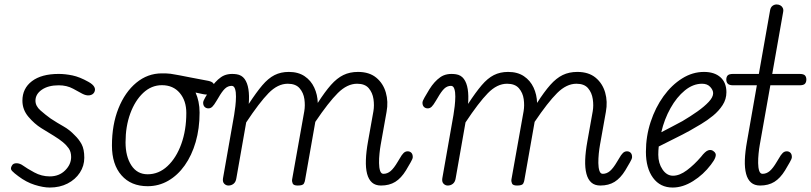

<svg xmlns="http://www.w3.org/2000/svg" viewBox="-20 -832 3636 861"><path d="M203 9Q174 9 135.8 -3Q97.5 -15 62 -42Q43.5 -55.5 34 -65.5Q24.5 -75.5 33.5 -89.5Q39 -100 54 -100Q69 -100 84 -89Q101 -76.5 133.8 -58.8Q166.5 -41 203 -41Q245 -41 272 -67.8Q299 -94.5 299 -128Q299 -151.5 287.8 -167.2Q276.5 -183 262 -194.5Q246.5 -207.5 221 -223.2Q195.5 -239 165 -257.5Q134.5 -276.5 107.5 -308.2Q80.5 -340 80.5 -380.5Q80.5 -435.5 123.2 -468Q166 -500.5 243.5 -500.5Q272 -500.5 304.8 -493.8Q337.5 -487 376.5 -465Q396.5 -454 403 -441.8Q409.5 -429.5 402 -417Q395.5 -406.5 381 -404.5Q366.5 -402.5 348.5 -412Q336 -419 307.8 -434.2Q279.5 -449.5 243.5 -449.5Q196.5 -449.5 167.8 -429.8Q139 -410 139 -380.5Q139 -356.5 161.5 -336.8Q184 -317 207 -300.5Q237.5 -280.5 264.8 -265.2Q292 -250 315 -225.5Q334 -207.5 346 -185.2Q358 -163 358 -124.5Q358 -88 338 -57.5Q318 -27 283 -9Q248 9 203 9Z M642 3Q567.5 3 524.8 -45.8Q482 -94.5 482 -179.5Q482 -273 511.2 -346Q540.5 -419 591.2 -461Q642 -503 706 -503Q715.5 -503 724.8 -502.8Q734 -502.5 745 -501.2Q756 -500 769.5 -497Q771.5 -497 787.5 -493.8Q803.5 -490.5 835 -484.5Q866.5 -478.5 914 -469.5Q930.5 -466 936.5 -458.5Q942.5 -451 942.5 -440.5Q942.5 -419.5 927 -412.2Q911.5 -405 890 -410L857 -417Q865.5 -398.5 870.2 -375.8Q875 -353 875 -327Q875 -255.5 857.5 -195.2Q840 -135 808.5 -90.5Q777 -46 734.5 -21.5Q692 3 642 3ZM543 -194Q543 -130.5 569 -90.5Q595 -50.5 642 -50.5Q692 -50.5 731.2 -87.2Q770.5 -124 793 -186.2Q815.5 -248.5 815.5 -325.5Q815.5 -380.5 786 -415.2Q756.5 -450 706 -450Q659 -450 622.2 -415.5Q585.5 -381 564.2 -323Q543 -265 543 -194Z M1004.5 0Q993.5 0 985.5 -8.2Q977.5 -16.5 980 -32.5L1030 -316.5Q1033 -333.5 1035.5 -355.8Q1038 -378 1038.2 -398.8Q1038.5 -419.5 1034 -433.2Q1029.5 -447 1019 -447Q1002 -447 988.8 -434.5Q975.5 -422 959 -393L950.5 -379Q940 -361 932.2 -353.5Q924.5 -346 914.5 -346Q904.5 -346 897.8 -352.5Q891 -359 891 -371.5Q891 -379 900.5 -395.2Q910 -411.5 922 -431.5Q944 -467 971.2 -486Q998.5 -505 1041 -499Q1064 -495.5 1076.8 -478Q1089.5 -460.5 1094 -432Q1098.5 -403.5 1095.5 -366Q1129.5 -418 1156.2 -449.5Q1183 -481 1211 -495.2Q1239 -509.5 1275 -509.5Q1317.5 -509.5 1346 -490.2Q1374.5 -471 1389.2 -439.2Q1404 -407.5 1405 -370.5Q1437 -420.5 1464 -451Q1491 -481.5 1519.8 -495.5Q1548.5 -509.5 1585.5 -509.5Q1636 -509.5 1667.2 -483.8Q1698.5 -458 1710.2 -417Q1722 -376 1713.5 -330.5L1687 -182Q1684 -165.5 1681.8 -143.5Q1679.5 -121.5 1679.8 -100.8Q1680 -80 1684.5 -66.2Q1689 -52.5 1699.5 -52.5Q1717 -52.5 1731.8 -65Q1746.5 -77.5 1763.5 -106.5L1772 -120.5Q1782 -138.5 1790 -146Q1798 -153.5 1808 -153.5Q1818 -153.5 1824.5 -147Q1831 -140.5 1831 -127.5Q1831 -120 1821.5 -104Q1812 -88 1800.5 -68Q1779 -33 1752.5 -16.5Q1726 0 1688.5 0Q1663.5 0 1648.2 -13.5Q1633 -27 1626.2 -52.5Q1619.5 -78 1620.8 -114.8Q1622 -151.5 1630.5 -198.5L1654.5 -333Q1659 -359 1654.8 -387.8Q1650.5 -416.5 1633.5 -436.5Q1616.5 -456.5 1581.5 -456.5Q1537 -456.5 1495 -414.8Q1453 -373 1394 -285.5L1348 -24.5Q1347.5 -18.5 1343 -9.2Q1338.5 0 1315 0Q1296.5 0 1292.5 -9.2Q1288.5 -18.5 1290 -27.5L1344.5 -333Q1349 -359 1345 -387.5Q1341 -416 1323.5 -436.2Q1306 -456.5 1270.5 -456.5Q1225.5 -456.5 1184.2 -414.2Q1143 -372 1084 -283L1040 -33Q1037.5 -16 1027.5 -8Q1017.5 0 1004.5 0Z M1988 0Q1977 0 1969 -8.2Q1961 -16.5 1963.5 -32.5L2013.5 -316.5Q2016.5 -333.5 2019 -355.8Q2021.5 -378 2021.8 -398.8Q2022 -419.5 2017.5 -433.2Q2013 -447 2002.5 -447Q1985.5 -447 1972.2 -434.5Q1959 -422 1942.5 -393L1934 -379Q1923.5 -361 1915.8 -353.5Q1908 -346 1898 -346Q1888 -346 1881.2 -352.5Q1874.5 -359 1874.5 -371.5Q1874.5 -379 1884 -395.2Q1893.5 -411.5 1905.5 -431.5Q1927.5 -467 1954.8 -486Q1982 -505 2024.5 -499Q2047.5 -495.5 2060.2 -478Q2073 -460.5 2077.5 -432Q2082 -403.5 2079 -366Q2113 -418 2139.8 -449.5Q2166.5 -481 2194.5 -495.2Q2222.5 -509.5 2258.5 -509.5Q2301 -509.5 2329.5 -490.2Q2358 -471 2372.8 -439.2Q2387.5 -407.5 2388.5 -370.5Q2420.5 -420.5 2447.5 -451Q2474.5 -481.5 2503.2 -495.5Q2532 -509.5 2569 -509.5Q2619.5 -509.5 2650.8 -483.8Q2682 -458 2693.8 -417Q2705.5 -376 2697 -330.5L2670.5 -182Q2667.5 -165.5 2665.2 -143.5Q2663 -121.5 2663.2 -100.8Q2663.5 -80 2668 -66.2Q2672.5 -52.5 2683 -52.5Q2700.5 -52.5 2715.2 -65Q2730 -77.5 2747 -106.5L2755.5 -120.5Q2765.5 -138.5 2773.5 -146Q2781.5 -153.5 2791.5 -153.5Q2801.5 -153.5 2808 -147Q2814.5 -140.5 2814.5 -127.5Q2814.5 -120 2805 -104Q2795.5 -88 2784 -68Q2762.5 -33 2736 -16.5Q2709.5 0 2672 0Q2647 0 2631.8 -13.5Q2616.5 -27 2609.8 -52.5Q2603 -78 2604.2 -114.8Q2605.5 -151.5 2614 -198.5L2638 -333Q2642.5 -359 2638.2 -387.8Q2634 -416.5 2617 -436.5Q2600 -456.5 2565 -456.5Q2520.5 -456.5 2478.5 -414.8Q2436.5 -373 2377.5 -285.5L2331.5 -24.5Q2331 -18.5 2326.5 -9.2Q2322 0 2298.5 0Q2280 0 2276 -9.2Q2272 -18.5 2273.5 -27.5L2328 -333Q2332.5 -359 2328.5 -387.5Q2324.5 -416 2307 -436.2Q2289.5 -456.5 2254 -456.5Q2209 -456.5 2167.8 -414.2Q2126.5 -372 2067.5 -283L2023.5 -33Q2021 -16 2011 -8Q2001 0 1988 0Z M2996.5 9Q2940.5 9 2908.5 -34.5Q2876.5 -78 2876.5 -151Q2876.5 -221 2897.8 -285.5Q2919 -350 2955.5 -400.5Q2992 -451 3038.8 -480.2Q3085.5 -509.5 3137 -509.5Q3184 -509.5 3210.8 -485.5Q3237.5 -461.5 3237.5 -418.5Q3237.5 -387 3220.5 -360.8Q3203.5 -334.5 3177.5 -313.2Q3151.5 -292 3123.8 -275.5Q3096 -259 3074 -246.5Q3044.5 -230 3003.2 -209.8Q2962 -189.5 2934 -175Q2933 -166 2932.5 -156.8Q2932 -147.5 2932 -138Q2932 -100 2951 -72Q2970 -44 2998 -44Q3027.5 -44 3060.2 -68.5Q3093 -93 3123.5 -128.5Q3143 -154 3156.2 -158Q3169.5 -162 3179 -154.5Q3186 -150 3188.8 -143.2Q3191.5 -136.5 3187.2 -124.8Q3183 -113 3168 -93.5Q3134.5 -49 3088.2 -20Q3042 9 2996.5 9ZM2945.5 -239Q2967 -250.5 2992.5 -263.5Q3018 -276.5 3040.5 -289Q3076 -310 3107.5 -332.2Q3139 -354.5 3158.5 -375.5Q3178 -396.5 3178 -414Q3178 -428 3165 -442.2Q3152 -456.5 3128.5 -456.5Q3088 -456.5 3051.2 -426.5Q3014.5 -396.5 2986.8 -347Q2959 -297.5 2945.5 -239Z M3388.5 0Q3363.5 0 3348 -13.5Q3332.5 -27 3325.8 -52.5Q3319 -78 3320.2 -114.8Q3321.5 -151.5 3330 -198.5L3374 -449.5H3268.5Q3250.5 -449.5 3243.8 -456.5Q3237 -463.5 3237 -475.5Q3237 -487 3243.2 -493.8Q3249.5 -500.5 3268 -500.5H3383L3433.5 -786.5Q3436 -799.5 3444.2 -805.8Q3452.5 -812 3462.5 -812Q3472 -812 3479.2 -808Q3486.5 -804 3490.2 -796.5Q3494 -789 3492 -778.5L3443 -500.5H3565Q3583.5 -500.5 3589.8 -493.8Q3596 -487 3596 -475.5Q3596 -463.5 3589.8 -456.5Q3583.5 -449.5 3565 -449.5H3434.5L3387 -182Q3384 -165.5 3381.8 -143.5Q3379.5 -121.5 3379.8 -100.8Q3380 -80 3384.5 -66.2Q3389 -52.5 3399.5 -52.5Q3417 -52.5 3431.8 -65Q3446.5 -77.5 3463.5 -106.5L3472 -120.5Q3482 -138.5 3490 -146Q3498 -153.5 3508 -153.5Q3518 -153.5 3524.5 -147Q3531 -140.5 3531 -127.5Q3531 -120 3521.5 -104Q3512 -88 3500.5 -68Q3479 -33 3452.5 -16.5Q3426 0 3388.5 0Z"/></svg>

Font: Edu VIC WA NT Hand Pre
Style: Regular
Weight: 400
Designer: Tina and Corey Anderson, Eben Sorkin, Mirko Velimirovic
Foundry: Google for Education
Version: Version 1.000